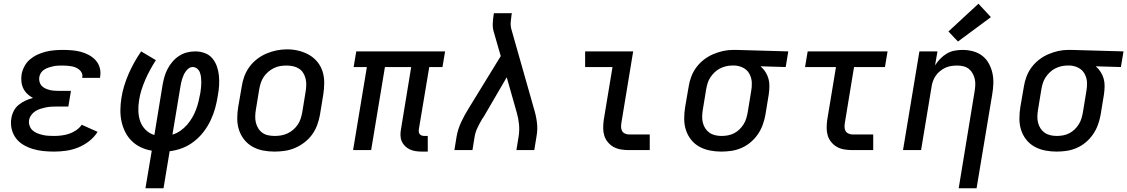

<svg xmlns="http://www.w3.org/2000/svg" viewBox="-20 -806 6053 1031"><path d="M270 8Q241 8 212 5Q183 2 156.5 -6Q130 -14 106 -28Q82 -42 65.5 -64Q49 -86 42.5 -114Q36 -142 41 -171Q44 -191 54 -210.5Q64 -230 81 -243.5Q98 -257 117.5 -266Q137 -275 157 -280Q140 -289 126.5 -302Q113 -315 105 -331.5Q97 -348 95 -367.5Q93 -387 96 -407Q100 -429 111.5 -450.5Q123 -472 141.5 -487.5Q160 -503 182 -513Q204 -523 226.5 -528.5Q249 -534 272 -536Q295 -538 317 -538Q342 -538 366 -536Q390 -534 413 -528Q436 -522 456.5 -511Q477 -500 492.5 -483.5Q508 -467 515 -444Q522 -421 518 -397Q518 -395 517.5 -393Q517 -391 517 -388H421Q421 -389 421.5 -390Q422 -391 422 -392Q424 -404 419 -414.5Q414 -425 405.5 -432Q397 -439 386.5 -443.5Q376 -448 364.5 -450Q353 -452 341 -453Q329 -454 317 -454Q305 -454 292.5 -453.5Q280 -453 267.5 -450.5Q255 -448 243 -444Q231 -440 219.5 -433.5Q208 -427 200.5 -416Q193 -405 191 -392Q189 -380 192 -367.5Q195 -355 203 -346Q211 -337 222.5 -331.5Q234 -326 246 -323Q258 -320 270.5 -319Q283 -318 296 -318H361L347 -234H282Q268 -234 253.5 -233Q239 -232 225 -229Q211 -226 196.5 -221.5Q182 -217 169 -208.5Q156 -200 147 -187Q138 -174 136 -160Q134 -145 139 -130.5Q144 -116 155 -106Q166 -96 180 -90.5Q194 -85 208.5 -81.5Q223 -78 239 -77Q255 -76 270 -76Q290 -76 310.5 -78.5Q331 -81 350.5 -87.5Q370 -94 388 -106Q406 -118 419 -136L504 -98Q486 -69 458 -47.5Q430 -26 398.5 -13.5Q367 -1 334.5 3.5Q302 8 270 8Z M761 205 795 3Q764 -2 736.5 -15Q709 -28 687.5 -49Q666 -70 652.5 -97Q639 -124 632.5 -154Q626 -184 626.5 -216.5Q627 -249 632 -280Q637 -313 647 -345.5Q657 -378 670.5 -409Q684 -440 701 -470.5Q718 -501 738 -530L817 -483Q801 -458 786.5 -431.5Q772 -405 760.5 -378.5Q749 -352 740 -324Q731 -296 727 -268Q722 -240 723 -210Q724 -180 733 -154.5Q742 -129 762 -109Q782 -89 809 -81L853 -350Q857 -372 863 -393.5Q869 -415 880 -436Q891 -457 906.5 -475Q922 -493 942 -506Q962 -519 984 -524.5Q1006 -530 1029 -530Q1055 -530 1079.5 -521Q1104 -512 1120 -493Q1136 -474 1144.5 -450Q1153 -426 1155.5 -400.5Q1158 -375 1156.5 -348Q1155 -321 1150 -295Q1145 -261 1136 -227.5Q1127 -194 1111.5 -161Q1096 -128 1073.5 -98.5Q1051 -69 1022 -46.5Q993 -24 959.5 -11Q926 2 891 6L858 205ZM906 -83Q929 -90 949 -104Q969 -118 985 -136.5Q1001 -155 1013 -176Q1025 -197 1033 -218.5Q1041 -240 1046.5 -263Q1052 -286 1056 -308Q1058 -322 1059.5 -336Q1061 -350 1061 -363.5Q1061 -377 1059.5 -390.5Q1058 -404 1053.5 -416.5Q1049 -429 1038.5 -437.5Q1028 -446 1015 -446Q1003 -446 993.5 -439Q984 -432 977 -422Q970 -412 965.5 -401.5Q961 -391 957.5 -380Q954 -369 952 -358Q950 -347 948 -336Z M1454 8Q1422 8 1391.5 2Q1361 -4 1335.5 -18.5Q1310 -33 1291.5 -56Q1273 -79 1263.5 -108Q1254 -137 1254 -168.5Q1254 -200 1259 -231L1278 -341Q1282 -369 1292 -396Q1302 -423 1319.5 -447Q1337 -471 1360.5 -489Q1384 -507 1411 -518.5Q1438 -530 1466 -535.5Q1494 -541 1522 -541Q1554 -541 1584 -533.5Q1614 -526 1639.5 -511.5Q1665 -497 1684 -474Q1703 -451 1712 -422.5Q1721 -394 1721 -362Q1721 -330 1716 -299L1698 -189Q1693 -161 1683 -134Q1673 -107 1656 -83.5Q1639 -60 1615 -41.5Q1591 -23 1564 -11.5Q1537 0 1509 4Q1481 8 1454 8ZM1455 -76Q1473 -76 1490 -79Q1507 -82 1523.5 -89.5Q1540 -97 1554.5 -109.5Q1569 -122 1579 -137Q1589 -152 1594.5 -169Q1600 -186 1603 -203L1621 -313Q1624 -331 1624.5 -349Q1625 -367 1621 -383.5Q1617 -400 1608 -414.5Q1599 -429 1584.5 -438Q1570 -447 1553 -450.5Q1536 -454 1518 -454Q1500 -454 1483 -451Q1466 -448 1450 -440Q1434 -432 1420 -420Q1406 -408 1396 -393Q1386 -378 1380.5 -361Q1375 -344 1372 -327L1354 -217Q1351 -200 1350.5 -182Q1350 -164 1354 -147.5Q1358 -131 1367 -116.5Q1376 -102 1389.5 -92.5Q1403 -83 1420.5 -79.5Q1438 -76 1455 -76Z M2245 8Q2228 8 2211.5 5.5Q2195 3 2181 -3.5Q2167 -10 2155.5 -21Q2144 -32 2137.5 -46.5Q2131 -61 2130.5 -78Q2130 -95 2133 -111L2188 -446H2047L1973 0H1876L1950 -446H1879L1893 -530H2370L2356 -446H2285L2229 -111Q2228 -104 2229 -97Q2230 -90 2234.5 -85Q2239 -80 2245.5 -78Q2252 -76 2259 -76H2277V8Z M2420 0 2432 -74Q2439 -113 2456.5 -150.5Q2474 -188 2496 -223L2669 -505L2659 -539L2634 -626Q2634 -629 2633 -631Q2632 -633 2631 -635Q2631 -635 2631 -635Q2631 -635 2631 -636Q2625 -657 2626 -680.5Q2627 -704 2631 -728L2632 -735H2729L2727 -728Q2724 -708 2722.5 -687.5Q2721 -667 2726 -649L2847 -223Q2858 -188 2863 -150Q2868 -112 2861 -74L2849 0H2753L2765 -74Q2770 -106 2767 -138Q2764 -170 2755 -201L2701 -391L2578 -180Q2576 -177 2573.5 -173Q2571 -169 2568 -166V-165Q2555 -143 2544 -120Q2533 -97 2529 -74L2517 0Z M3357 0Q3335 0 3314 -3.5Q3293 -7 3275.5 -16.5Q3258 -26 3244.5 -42Q3231 -58 3225 -77.5Q3219 -97 3219 -118.5Q3219 -140 3222 -162L3269 -446H3122V-530H3380L3317 -148Q3315 -136 3315 -124.5Q3315 -113 3320 -103.5Q3325 -94 3335.5 -89Q3346 -84 3357 -84H3469V0Z M3853 8Q3822 8 3791.5 2Q3761 -4 3735 -18.5Q3709 -33 3690.5 -56.5Q3672 -80 3663 -108.5Q3654 -137 3654 -168.5Q3654 -200 3659 -231L3678 -341Q3682 -368 3692 -394.5Q3702 -421 3719 -444Q3736 -467 3759 -485Q3782 -503 3808.5 -514.5Q3835 -526 3862 -532Q3889 -538 3916 -538Q3920 -538 3924.5 -538Q3929 -538 3933 -538L4213 -530L4199 -446L4064 -450Q4079 -437 4090 -420Q4101 -403 4106.5 -383.5Q4112 -364 4111.5 -342Q4111 -320 4108 -299L4090 -189Q4085 -162 4075.5 -135.5Q4066 -109 4049.5 -85Q4033 -61 4010.5 -42Q3988 -23 3961.5 -11.5Q3935 0 3907.5 4Q3880 8 3853 8ZM3854 -76Q3871 -76 3888 -79Q3905 -82 3921 -90Q3937 -98 3950 -110.5Q3963 -123 3972.5 -138Q3982 -153 3987 -169.5Q3992 -186 3995 -203L4013 -313Q4018 -337 4017 -362Q4016 -387 4005 -408Q3994 -429 3973.5 -440.5Q3953 -452 3928 -454H3919Q3917 -454 3914.5 -454Q3912 -454 3910 -454Q3894 -454 3877.5 -450Q3861 -446 3845.5 -438Q3830 -430 3817 -417.5Q3804 -405 3794.5 -390.5Q3785 -376 3780 -360Q3775 -344 3772 -327L3754 -217Q3751 -200 3750.5 -182Q3750 -164 3754 -147.5Q3758 -131 3767 -117Q3776 -103 3789.5 -93.5Q3803 -84 3820 -80Q3837 -76 3854 -76Z M4557 0Q4535 0 4514 -3.5Q4493 -7 4475.5 -16.5Q4458 -26 4444.5 -42Q4431 -58 4425 -77.5Q4419 -97 4419 -118.5Q4419 -140 4422 -162L4469 -446H4303L4317 -530H4746L4732 -446H4566L4517 -148Q4515 -136 4515 -124.5Q4515 -113 4520 -103.5Q4525 -94 4535.5 -89Q4546 -84 4557 -84H4669V0Z M5128 205 5213 -313Q5216 -330 5217 -347.5Q5218 -365 5214.5 -381Q5211 -397 5203 -411.5Q5195 -426 5182.5 -436Q5170 -446 5153.5 -450Q5137 -454 5119 -454Q5103 -454 5087 -451.5Q5071 -449 5056 -442Q5041 -435 5027.5 -424Q5014 -413 5004.5 -399Q4995 -385 4989.5 -369.5Q4984 -354 4982 -338L4926 0H4829L4917 -530H5014L5001 -455Q5013 -474 5029 -490.5Q5045 -507 5064.5 -518.5Q5084 -530 5106 -534Q5128 -538 5149 -538Q5178 -538 5205.5 -530.5Q5233 -523 5254.5 -506.5Q5276 -490 5289.5 -465.5Q5303 -441 5309 -414Q5315 -387 5314 -357.5Q5313 -328 5308 -299L5224 205ZM5124 -583 5073 -637 5234 -786 5301 -714Z M5653 8Q5622 8 5591.5 2Q5561 -4 5535 -18.5Q5509 -33 5490.5 -56.5Q5472 -80 5463 -108.5Q5454 -137 5454 -168.5Q5454 -200 5459 -231L5478 -341Q5482 -368 5492 -394.5Q5502 -421 5519 -444Q5536 -467 5559 -485Q5582 -503 5608.5 -514.5Q5635 -526 5662 -532Q5689 -538 5716 -538Q5720 -538 5724.5 -538Q5729 -538 5733 -538L6013 -530L5999 -446L5864 -450Q5879 -437 5890 -420Q5901 -403 5906.5 -383.5Q5912 -364 5911.5 -342Q5911 -320 5908 -299L5890 -189Q5885 -162 5875.5 -135.5Q5866 -109 5849.5 -85Q5833 -61 5810.5 -42Q5788 -23 5761.5 -11.5Q5735 0 5707.5 4Q5680 8 5653 8ZM5654 -76Q5671 -76 5688 -79Q5705 -82 5721 -90Q5737 -98 5750 -110.5Q5763 -123 5772.5 -138Q5782 -153 5787 -169.5Q5792 -186 5795 -203L5813 -313Q5818 -337 5817 -362Q5816 -387 5805 -408Q5794 -429 5773.5 -440.5Q5753 -452 5728 -454H5719Q5717 -454 5714.5 -454Q5712 -454 5710 -454Q5694 -454 5677.5 -450Q5661 -446 5645.5 -438Q5630 -430 5617 -417.5Q5604 -405 5594.5 -390.5Q5585 -376 5580 -360Q5575 -344 5572 -327L5554 -217Q5551 -200 5550.5 -182Q5550 -164 5554 -147.5Q5558 -131 5567 -117Q5576 -103 5589.5 -93.5Q5603 -84 5620 -80Q5637 -76 5654 -76Z"/></svg>

Font: Iosevka Curly Medium Extended
Style: Italic
Weight: 500
Width: 7
Italic angle: -9°
Monospace: yes
Designer: Belleve Invis
Foundry: Belleve Invis
Version: Version 11.1.0; ttfautohint (v1.8.3)